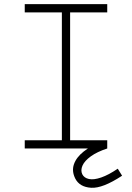

<svg xmlns="http://www.w3.org/2000/svg" viewBox="-20 -720 640 931"><path d="M280 -40V-660H100V-700H500V-660H320V-40H500V0H100V-40ZM345 146Q327 110 338.5 76.5Q350 43 386 14.5Q422 -14 477 -35L500 0Q451 16 420.5 38Q390 60 380 83Q370 106 379 125Q388 143 411.5 148Q435 153 471 140.5Q507 128 551 98L572 132Q478 194 422 190.5Q366 187 345 146Z"/></svg>

Font: Fliege Mono Thin
Style: Regular
Weight: 100
Version: Version 0.020;Glyphs 3.3 (3306)